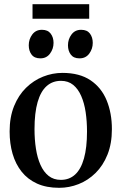

<svg xmlns="http://www.w3.org/2000/svg" viewBox="-20 -887 581 918"><path d="M26 -258.5Q26 -327 47.2 -379.5Q68.5 -432 104.5 -467.2Q140.5 -502.5 185.8 -520.5Q231 -538.5 278.5 -538.5Q360.5 -538.5 412.8 -503.2Q465 -468 490 -407Q515 -346 515 -269.5Q515 -200.5 494 -148Q473 -95.5 437 -60Q401 -24.5 356 -6.8Q311 11 263 11Q202 11 157.2 -9.2Q112.5 -29.5 83.5 -66Q54.5 -102.5 40.2 -151.5Q26 -200.5 26 -258.5ZM271 -27Q311.5 -27 339.2 -52.5Q367 -78 381.5 -129.5Q396 -181 396 -258Q396 -307 389.5 -350.8Q383 -394.5 368.2 -428.2Q353.5 -462 329.8 -481.2Q306 -500.5 271.5 -500.5Q231 -500.5 202.8 -475.2Q174.5 -450 159.8 -398.8Q145 -347.5 145 -269.5Q145 -220 151.8 -176.2Q158.5 -132.5 173.5 -98.8Q188.5 -65 212.5 -46Q236.5 -27 271 -27ZM172.5 -608Q144.5 -608 131 -626Q117.5 -644 117.5 -670.5Q117.5 -699.5 134.2 -722Q151 -744.5 180 -744.5H181Q208.5 -744.5 222.2 -726.5Q236 -708.5 236 -682Q236 -653.5 219.2 -630.8Q202.5 -608 173 -608ZM359.5 -608Q332 -608 318.5 -626Q305 -644 305 -670.5Q305 -699.5 321.8 -722Q338.5 -744.5 367.5 -744.5H368.5Q396.5 -744.5 410 -726.5Q423.5 -708.5 423.5 -682Q423.5 -653.5 406.8 -630.8Q390 -608 360.5 -608ZM406.5 -867V-797.5H135.5V-867Z"/></svg>

Font: Merriweather 96pt Medium
Style: Regular
Weight: 500
Version: Version 2.100